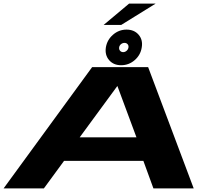

<svg xmlns="http://www.w3.org/2000/svg" viewBox="-20 -1050 1202 1070"><path d="M0 0 493.5 -676H805.5L1059.5 0H835L779 -153.5H337L224.5 0ZM424 -284.5H740.5L634.5 -570H633.5ZM655 -686.5Q612.5 -686.5 588 -715Q563.5 -743.5 570 -786Q577 -828 609.8 -856.5Q642.5 -885 685 -885Q728 -885 752.5 -856.5Q777 -828 770 -786Q763.5 -743.5 730.8 -715Q698 -686.5 655 -686.5ZM666.5 -759.5Q677 -759.5 685.8 -767.2Q694.5 -775 696 -786Q697.5 -796.5 691 -803.8Q684.5 -811 674 -811Q663 -811 654.2 -803.8Q645.5 -796.5 644 -786Q642.5 -775 649 -767.2Q655.5 -759.5 666.5 -759.5ZM557.5 -911 699.5 -1030H847.5L655.5 -911Z"/></svg>

Font: Anybody UltraExpanded Regular
Style: Bold Italic
Weight: 700
Width: 9
Italic angle: -10°
Designer: Tyler Finck
Foundry: Etcetera Type Company
Version: Version 1.010; ttfautohint (v1.8.3) -l 8 -r 50 -G 200 -x 14 